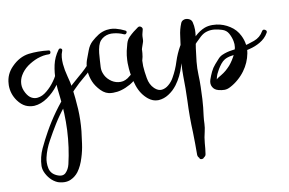

<svg xmlns="http://www.w3.org/2000/svg" viewBox="-183 -1013 3003 1996"><g transform="rotate(-10 1318.0 -14.5)"><path d="M416 -614.3Q386.7 -615.2 355.5 -610.4Q324.2 -604.5 293 -593.8Q235.4 -572.3 183.6 -535.2Q132.8 -497.1 104.5 -447.3Q81.1 -407.2 79.1 -359.4Q77.1 -312.5 104.5 -262.7Q128.9 -218.8 159.2 -203.1Q189.5 -186.5 222.7 -190.4Q272.5 -195.3 321.3 -236.3Q371.1 -277.3 407.2 -329.1Q427.7 -356.4 441.4 -383.8Q456.1 -411.1 462.9 -435.5Q468.8 -454.1 488.3 -449.2Q503.9 -445.3 503.9 -431.6Q503.9 -428.7 503.9 -425.8Q495.1 -389.6 477.5 -351.6Q459 -314.5 432.6 -279.3Q383.8 -213.9 315.4 -166Q246.1 -118.2 175.8 -113.3Q169.9 -113.3 163.1 -113.3Q123 -113.3 84 -130.9Q40 -151.4 2.9 -202.1Q-50.8 -277.3 -50.8 -367.2Q-50.8 -376 -49.8 -384.8Q-44.9 -485.4 28.3 -558.6Q109.4 -641.6 210 -655.3Q257.8 -661.1 308.6 -661.1Q363.3 -661.1 420.9 -654.3Q437.5 -651.4 435.5 -632.8Q432.6 -614.3 416 -614.3ZM557.6 -624Q544.9 -593.8 542 -559.6Q539.1 -525.4 542 -489.3Q547.9 -423.8 566.4 -355.5Q585 -288.1 593.8 -230.5Q609.4 -116.2 616.2 0Q622.1 115.2 610.4 231.4Q604.5 284.2 593.8 359.4Q584 433.6 560.5 505.9Q548.8 544.9 532.2 580.1Q515.6 615.2 494.1 644.5Q460.9 687.5 413.1 709Q383.8 722.7 347.7 722.7Q324.2 722.7 298.8 716.8Q277.3 712.9 256.8 701.2Q235.4 689.5 216.8 672.9Q182.6 641.6 160.2 598.6Q138.7 557.6 138.7 518.6Q138.7 517.6 138.7 515.6Q141.6 423.8 181.6 336.9Q222.7 250 266.6 171.9Q321.3 74.2 387.7 -17.6Q454.1 -109.4 530.3 -192.4Q599.6 -265.6 677.7 -330.1Q756.8 -394.5 822.3 -470.7Q837.9 -489.3 855.5 -471.7Q865.2 -462.9 865.2 -453.1Q865.2 -445.3 857.4 -436.5Q803.7 -372.1 738.3 -319.3Q672.9 -266.6 614.3 -206.1Q543.9 -132.8 480.5 -53.7Q416 25.4 362.3 112.3Q317.4 184.6 271.5 268.6Q224.6 352.5 205.1 437.5Q192.4 492.2 204.1 549.8Q215.8 608.4 274.4 635.7Q336.9 665 371.1 631.8Q404.3 598.6 417 545.9Q457 376 465.8 195.3Q473.6 15.6 452.1 -158.2Q446.3 -201.2 442.4 -245.1Q438.5 -289.1 438.5 -334Q437.5 -416 455.1 -496.1Q472.7 -575.2 522.5 -643.6Q529.3 -653.3 539.1 -654.3Q543.9 -654.3 549.8 -651.4Q565.4 -642.6 557.6 -624Z M1220.7 -683.6Q1171.9 -706.1 1117.2 -711.9Q1061.5 -718.8 1017.6 -696.3Q994.1 -684.6 975.6 -664.1Q957 -642.6 947.3 -610.4Q936.5 -573.2 932.6 -535.2Q928.7 -497.1 926.8 -459Q923.8 -425.8 922.9 -391.6Q920.9 -356.4 932.6 -325.2Q949.2 -277.3 989.3 -244.1Q1028.3 -210.9 1076.2 -204.1Q1101.6 -200.2 1127.9 -205.1Q1153.3 -210.9 1177.7 -226.6Q1254.9 -278.3 1289.1 -357.4Q1322.3 -436.5 1329.1 -525.4Q1331.1 -543 1350.6 -547.9Q1370.1 -552.7 1373 -532.2Q1377 -509.8 1377 -486.3Q1377 -471.7 1375 -457Q1372.1 -418.9 1360.4 -381.8Q1338.9 -311.5 1293 -251Q1248 -190.4 1188.5 -157.2Q1137.7 -128.9 1090.8 -116.2Q1050.8 -104.5 1003.9 -104.5Q994.1 -104.5 985.4 -105.5Q926.8 -107.4 877.9 -157.2Q830.1 -207 808.6 -257.8Q786.1 -309.6 781.2 -371.1Q780.3 -384.8 780.3 -397.5Q780.3 -444.3 794.9 -487.3Q810.5 -532.2 831.1 -584Q850.6 -636.7 886.7 -669.9Q921.9 -702.1 961.9 -727.5Q1002 -752 1049.8 -759.8Q1069.3 -762.7 1087.9 -762.7Q1118.2 -762.7 1147.5 -754.9Q1196.3 -742.2 1240.2 -719.7Q1258.8 -710.9 1249 -693.4Q1238.3 -675.8 1220.7 -683.6ZM1814.5 -453.1Q1779.3 -357.4 1748 -253.9Q1716.8 -150.4 1655.3 -67.4Q1636.7 -43 1613.3 -20.5Q1589.8 1 1563.5 17.6Q1514.6 48.8 1459 52.7Q1453.1 52.7 1448.2 52.7Q1397.5 52.7 1350.6 15.6Q1279.3 -42 1247.1 -137.7Q1215.8 -234.4 1209 -321.3Q1206.1 -351.6 1206.1 -382.8Q1206.1 -399.4 1207 -415Q1209 -462.9 1218.8 -508.8Q1226.6 -543.9 1238.3 -584Q1250 -624 1276.4 -649.4Q1298.8 -671.9 1324.2 -692.4Q1349.6 -712.9 1376 -730.5Q1383.8 -735.4 1391.6 -735.4Q1400.4 -735.4 1409.2 -728.5Q1425.8 -715.8 1420.9 -697.3Q1417 -679.7 1412.1 -663.1Q1407.2 -646.5 1406.2 -628.9Q1405.3 -614.3 1405.3 -596.7Q1405.3 -578.1 1399.4 -564.5Q1389.6 -538.1 1380.9 -510.7Q1373 -484.4 1368.2 -456.1Q1361.3 -421.9 1360.4 -391.6Q1358.4 -361.3 1359.4 -323.2Q1362.3 -265.6 1375 -194.3Q1386.7 -123 1431.6 -80.1Q1469.7 -43.9 1508.8 -47.9Q1547.9 -52.7 1580.1 -80.1Q1598.6 -94.7 1613.3 -113.3Q1628.9 -131.8 1639.6 -152.3Q1682.6 -227.5 1708 -310.5Q1734.4 -392.6 1777.3 -466.8Q1786.1 -481.4 1803.7 -475.6Q1816.4 -470.7 1816.4 -460Q1816.4 -457 1814.5 -453.1Z M1946.3 -681.6Q1956.1 -642.6 1956.1 -602.5Q1956.1 -574.2 1952.1 -544.9Q1940.4 -474.6 1930.7 -409.2Q1920.9 -339.8 1914.1 -271.5Q1907.2 -202.1 1910.2 -132.8Q1913.1 -69.3 1911.1 -5.9Q1908.2 57.6 1906.2 121.1Q1904.3 165 1899.4 208Q1894.5 252 1888.7 295.9Q1883.8 335.9 1882.8 377.9Q1880.9 419.9 1871.1 460Q1856.4 516.6 1851.6 575.2Q1847.7 634.8 1838.9 692.4Q1836.9 707 1824.2 716.8Q1810.5 726.6 1796.9 726.6Q1796.9 726.6 1796.9 726.6Q1795.9 726.6 1795.9 726.6Q1802.7 720.7 1809.6 714.8Q1817.4 709 1824.2 704.1Q1823.2 706.1 1822.3 709Q1821.3 710.9 1820.3 713.9Q1815.4 726.6 1817.4 725.6Q1819.3 724.6 1820.3 709Q1807.6 709 1793.9 709Q1781.2 710 1768.6 710Q1768.6 710 1768.6 710Q1768.6 710 1768.6 710Q1770.5 684.6 1795.9 684.6Q1822.3 683.6 1820.3 709Q1820.3 709 1820.3 709Q1820.3 709 1820.3 709Q1818.4 733.4 1793 734.4Q1792 734.4 1791 734.4Q1766.6 734.4 1768.6 710Q1767.6 725.6 1767.6 718.8Q1768.6 711.9 1766.6 705.1Q1772.5 710 1777.3 714.8Q1783.2 720.7 1788.1 725.6Q1788.1 725.6 1787.1 725.6Q1786.1 725.6 1786.1 724.6Q1771.5 722.7 1761.7 710Q1752 697.3 1752 682.6Q1751 624 1752 564.5Q1752 504.9 1750 446.3Q1746.1 363.3 1746.1 280.3Q1746.1 280.3 1746.1 279.3Q1746.1 195.3 1750 112.3Q1752 46.9 1752.9 -18.6Q1752.9 -84 1752 -149.4Q1751 -219.7 1757.8 -289.1Q1764.6 -358.4 1774.4 -427.7Q1784.2 -494.1 1793 -563.5Q1800.8 -632.8 1827.1 -695.3Q1831.1 -705.1 1837.9 -711.9Q1844.7 -718.8 1853.5 -722.7Q1866.2 -728.5 1879.9 -728.5Q1894.5 -728.5 1909.2 -722.7Q1939.5 -710.9 1946.3 -681.6ZM1829.1 -333Q1829.1 -393.6 1871.1 -447.3Q1913.1 -500 1955.1 -538.1Q2005.9 -585 2059.6 -605.5Q2096.7 -619.1 2141.6 -619.1Q2162.1 -619.1 2185.5 -616.2Q2258.8 -606.4 2323.2 -564.5Q2387.7 -523.4 2420.9 -455.1Q2466.8 -362.3 2449.2 -265.6Q2430.7 -168.9 2372.1 -88.9Q2340.8 -45.9 2299.8 -10.7Q2259.8 24.4 2212.9 48.8Q2180.7 66.4 2150.4 66.4Q2150.4 66.4 2149.4 66.4Q2120.1 66.4 2086.9 57.6Q2044.9 46.9 2027.3 13.7Q2008.8 -19.5 2022.5 -62.5Q2036.1 -102.5 2054.7 -141.6Q2073.2 -180.7 2101.6 -212.9Q2121.1 -234.4 2142.6 -258.8Q2163.1 -283.2 2191.4 -295.9Q2242.2 -318.4 2299.8 -325.2Q2357.4 -332 2411.1 -343.8Q2472.7 -357.4 2540 -381.8Q2606.4 -406.2 2639.6 -465.8Q2651.4 -486.3 2672.9 -474.6Q2687.5 -466.8 2687.5 -455.1Q2687.5 -448.2 2683.6 -441.4Q2667 -412.1 2643.6 -389.6Q2621.1 -368.2 2592.8 -351.6Q2541 -321.3 2479.5 -306.6Q2418 -291 2362.3 -281.2Q2326.2 -274.4 2283.2 -269.5Q2240.2 -263.7 2208 -245.1Q2185.5 -231.4 2165 -206.1Q2144.5 -179.7 2131.8 -158.2Q2127 -150.4 2120.1 -136.7Q2112.3 -124 2105.5 -108.4Q2095.7 -85 2090.8 -61.5Q2085.9 -38.1 2097.7 -25.4Q2087.9 -28.3 2077.1 -31.2Q2066.4 -33.2 2056.6 -36.1Q2062.5 -39.1 2069.3 -40Q2075.2 -42 2082 -42Q2077.1 -39.1 2078.1 -40Q2078.1 -40 2083 -43.9Q2077.1 -39.1 2084 -46.9Q2090.8 -53.7 2089.8 -53.7Q2098.6 -64.5 2112.3 -72.3Q2126 -81.1 2141.6 -89.8Q2169.9 -106.4 2194.3 -127Q2217.8 -147.5 2240.2 -171.9Q2280.3 -218.8 2312.5 -285.2Q2343.8 -352.5 2330.1 -416Q2321.3 -460 2299.8 -499Q2278.3 -538.1 2233.4 -551.8Q2195.3 -564.5 2151.4 -569.3Q2108.4 -573.2 2069.3 -560.5Q2035.2 -549.8 2004.9 -522.5Q1975.6 -495.1 1950.2 -469.7Q1924.8 -442.4 1897.5 -408.2Q1870.1 -374 1868.2 -334Q1868.2 -314.5 1848.6 -314.5Q1828.1 -313.5 1829.1 -333Z"/></g></svg>

Font: Digory Doodles
Style: Regular
Weight: 400
Designer: Holds Worth Design
Version: Version 1.0